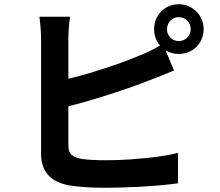

<svg xmlns="http://www.w3.org/2000/svg" viewBox="-20 -845 1040 907"><path d="M821 21V-123C772 -110 695 -99 618 -94L608 -93L597 -92C555 -89 515 -88 480 -88C435 -88 397 -90 367 -94C322 -103 303 -115 303 -158V-343C325 -349 349 -355 372 -361L382 -364C402 -370 423 -376 443 -382L453 -385C455 -385 457 -386 458 -386L468 -390C549 -415 627 -442 687 -466C720 -478 763 -496 802 -512L762 -608C780 -596 800 -590 824 -590C890 -590 942 -641 942 -707C942 -773 890 -825 824 -825C764 -825 716 -781 709 -723L708 -709V-707C708 -677 718 -651 736 -630C702 -610 674 -596 642 -584C589 -561 520 -536 449 -514L439 -511L429 -508C427 -507 425 -507 424 -506L414 -503C403 -500 393 -497 383 -494L373 -491C349 -485 326 -479 303 -473V-663C303 -691 306 -736 311 -766H166C171 -736 174 -685 174 -663V-118C174 -32 221 15 308 31C351 38 408 42 473 42C506 42 542 41 579 40L589 39C600 39 610 39 621 38H632C634 37 635 37 637 37H648L658 36C718 33 776 27 821 21ZM769 -702C769 -704 769 -706 769 -707C769 -739 793 -764 824 -764C856 -764 881 -739 881 -707C881 -675 856 -651 824 -651C795 -651 771 -673 769 -702ZM708 -709ZM708 -718V-713V-709Z"/></svg>

Font: Glow Sans SC Normal
Style: Bold
Weight: 700
Designer: Ryoko NISHIZUKA (kana, bopomofo & ideographs); Paul D. Hunt (Latin, Greek & Cyrillic); Sandoll Communications, Soo-young
Version: Version 0.93